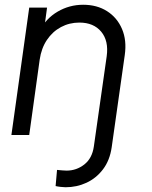

<svg xmlns="http://www.w3.org/2000/svg" viewBox="-20 -568 640 808"><path d="M256 220Q248 220 235 218.5Q222 217 214 215L220 147Q231 148 241.5 149Q252 150 260 150Q302 150 335 124Q368 98 375 48L429 -331Q438 -396 406 -434.5Q374 -473 314 -473Q272 -473 236.5 -454Q201 -435 177.5 -400Q154 -365 147 -317L103 0H28L103 -536H178L164 -432L147 -438Q173 -490 222.5 -519Q272 -548 330 -548Q388 -548 430.5 -521Q473 -494 493.5 -446Q514 -398 505 -336L450 52Q442 107 413.5 144.5Q385 182 344 201Q303 220 256 220Z"/></svg>

Font: Plus Jakarta Sans
Style: Italic
Weight: 400
Italic angle: -8°
Designer: Gumpita Rahayu
Foundry: Tokotype
Version: Version 2.006